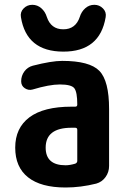

<svg xmlns="http://www.w3.org/2000/svg" viewBox="-20 -790 540 819"><path d="M309.6 -103.5V-236.3Q309.6 -245.1 300.8 -245.1H285.2Q174.8 -245.1 174.8 -160.2Q174.8 -85 259.8 -85Q277.3 -85 300.8 -91.8Q309.6 -95.7 309.6 -103.5ZM245.1 -530.3Q362.3 -530.3 403.8 -487.8Q445.3 -445.3 445.3 -325.2V-82Q445.3 -55.7 430.2 -34.7Q415 -13.7 390.6 -6.8Q324.2 9.8 259.8 9.8Q154.3 9.8 99.6 -33.7Q44.9 -77.1 44.9 -160.2Q44.9 -244.1 105.5 -289.6Q166 -335 285.2 -335H300.8Q309.6 -335 309.6 -343.8V-344.7Q309.6 -396.5 297.4 -413.1Q285.2 -429.7 235.4 -429.7Q190.4 -429.7 119.1 -408.2Q101.6 -403.3 85.9 -413.6Q70.3 -423.8 70.3 -443.4Q70.3 -466.8 84 -485.4Q97.7 -503.9 120.1 -509.8Q200.2 -530.3 245.1 -530.3ZM320.3 -717.8Q327.1 -740.2 343.8 -754.9Q360.4 -769.5 382.3 -769.5Q404.3 -769.5 419.4 -753.9Q434.6 -738.3 430.7 -716.8Q406.2 -569.3 249.5 -569.8Q92.8 -570.3 69.3 -716.8Q65.4 -738.3 80.6 -753.9Q95.7 -769.5 117.7 -769.5Q139.6 -769.5 156.2 -754.9Q172.9 -740.2 179.7 -717.8Q197.3 -665 250 -665Q302.7 -665 320.3 -717.8Z"/></svg>

Font: Rounded Mgen+ 1mn bold
Style: Bold
Weight: 700
Designer: [Source Han Sans]
Ryoko NISHIZUKA  (kana & ideographs); Paul D. Hunt (Latin, Greek & Cyrillic); Wenlong ZHANG  (bopomofo
Version: Version 1.059.20150602